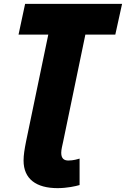

<svg xmlns="http://www.w3.org/2000/svg" viewBox="-20 -734 652 994"><path d="M278 240C327 240 372 230 392 224V87C382 90 360 97 334 97C314 97 297 89 297 57C297 40 303 18 307 -1L422 -555H577L612 -714H110L76 -555H230L115 -2C107 38 102 69 102 97C102 193 168 240 278 240Z"/></svg>

Font: Noto Sans UI Black
Style: Italic
Weight: 900
Italic angle: -372°
Designer: Monotype Design Team
Foundry: Monotype Imaging Inc.
Version: Version 1.901